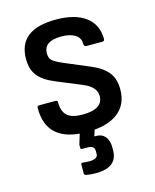

<svg xmlns="http://www.w3.org/2000/svg" viewBox="-107 -574 680 844"><g transform="rotate(-15 233.0 -152.0)"><path d="M234 12Q49 12 51 -147Q51 -156 61 -156H135Q144 -156 144 -147Q144 -105 165.5 -86Q187 -67 234 -67Q328 -67 328 -127Q328 -168 271 -192L157 -239Q103 -261 80 -290.5Q57 -320 57 -367Q57 -501 228 -501Q316 -501 363.5 -465Q411 -429 411 -364Q411 -354 400 -354H327Q317 -354 317 -370Q317 -394 294.5 -408.5Q272 -423 232 -423Q152 -423 152 -367Q152 -346 163 -335.5Q174 -325 208 -310L322 -262Q375 -240 399 -210Q423 -180 423 -132Q423 -62 374 -25Q325 12 234 12ZM224 197Q200 197 180 193Q172 191 172 184V145Q172 136 180 137Q187 138 195 138.5Q203 139 209 139Q249 139 249 116V103Q249 89 241 83.5Q233 78 216 78H193Q186 78 186 71Q186 67 186 61Q186 55 188 51L211 -25Q214 -31 221 -31H273Q282 -31 278 -20L259 39H268Q294 39 308.5 57Q323 75 323 103V119Q323 197 224 197Z"/></g></svg>

Font: Sofia Sans Medium
Style: Regular
Weight: 500
Designer: Botio Nikoltchev, Ani Petrova
Foundry: lettersoup
Version: Version 4.101; ttfautohint (v1.8.4.7-5d5b)